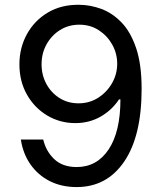

<svg xmlns="http://www.w3.org/2000/svg" viewBox="-20 -757 660 787"><path d="M294.4 9.8Q232.4 9.8 184.1 -14.6Q135.7 -39.1 105 -83Q74.2 -127 65.4 -185.1H157.2Q168.5 -136.7 202.6 -104.5Q236.8 -72.3 294.4 -72.3Q377.4 -72.3 425.5 -144.8Q473.6 -217.3 473.6 -349.6H467.8Q438.5 -305.2 392.1 -278.8Q345.7 -252.4 288.6 -252.4Q226.1 -252.4 173.8 -283.4Q121.6 -314.5 90.6 -368.9Q59.6 -423.3 59.6 -493.2Q59.6 -561 90.3 -616.9Q121.1 -672.9 176.5 -705.8Q231.9 -738.8 306.6 -737.3Q351.6 -736.8 396.5 -720Q441.4 -703.1 478.5 -664.6Q515.6 -626 538.1 -559.6Q560.5 -493.2 560.5 -392.6Q560.5 -199.7 489.3 -95Q418 9.8 294.4 9.8ZM302.2 -333.5Q346.7 -333.5 382.3 -356.2Q418 -378.9 439.2 -416Q460.4 -453.1 460.4 -495.6Q460.4 -537.6 440.2 -574Q419.9 -610.4 385 -633.1Q350.1 -655.8 305.2 -655.8Q261.2 -655.8 226.3 -634Q191.4 -612.3 170.9 -575.4Q150.4 -538.6 150.4 -493.7Q150.4 -449.2 170.2 -412.8Q189.9 -376.5 224.1 -355Q258.3 -333.5 302.2 -333.5Z"/></svg>

Font: Inter-Regular
Style: Regular
Weight: 400
Designer: Rasmus Andersson
Foundry: rsms
Version: Version 4.000;git-a52131595